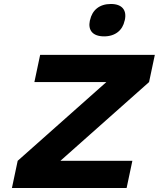

<svg xmlns="http://www.w3.org/2000/svg" viewBox="-20 -946 799 966"><path d="M759 -670H182L153 -533H515L69 -137L40 0H617L646 -137H284L730 -533ZM432 -842C422 -794 446 -763 504 -763C560 -763 597 -794 607 -842L608 -845C619 -895 594 -926 538 -926C480 -926 444 -895 433 -845Z"/></svg>

Font: LT Wave Text Black Italic
Style: Regular
Weight: 900
Designer: Daniel Lyons
Version: Version 2.5 (Glyphs App)